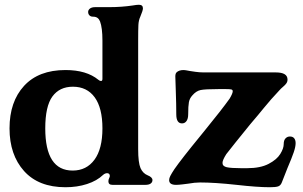

<svg xmlns="http://www.w3.org/2000/svg" viewBox="-20 -776 1271 806"><path d="M20 -237Q20 -349 81 -415.5Q142 -482 255 -482Q343 -482 393 -441Q399 -436 404 -436Q410 -436 410 -445V-606Q410 -659 400 -686Q396 -696 389 -701Q382 -706 370 -706Q361 -706 355.5 -711.5Q350 -717 350 -726Q350 -734 357.5 -740Q365 -746 380 -746H438Q490 -746 537 -753Q554 -756 563 -756Q580 -756 580 -741Q580 -732 569 -706Q562 -691 561 -671.5Q560 -652 560 -606V-150Q560 -93 570 -70Q580 -48 600 -40Q620 -32 620 -20Q620 -11 612.5 -5.5Q605 0 590 0H452Q435 0 435 -15Q435 -22 439 -30Q441 -33 441 -38Q441 -43 438 -46Q435 -49 430 -49Q421 -49 413 -42Q387 -17 345.5 -3.5Q304 10 255 10Q142 10 81 -58Q20 -126 20 -237ZM285 -60Q343 -60 376.5 -105.5Q410 -151 410 -237Q410 -323 377.5 -367.5Q345 -412 286 -412Q230 -412 200 -371Q170 -330 170 -237Q170 -60 285 -60ZM973 0Q881 -10 820 -10Q798 -10 770 -5Q762 -4 746 -2Q730 0 719 0Q690 0 690 -20Q690 -28 695 -37.5Q700 -47 702 -50Q716 -75 785 -161L837 -225Q912 -317 944 -362Q957 -384 957 -393Q957 -399 951 -400.5Q945 -402 929 -402H897Q841 -402 822 -398Q803 -394 787 -375Q776 -363 773 -347Q770 -331 770 -296Q770 -278 763 -268Q756 -258 744 -258Q720 -258 720 -296Q720 -339 718 -393Q716 -437 716 -455Q716 -467 721 -472Q731 -482 751 -482Q757 -482 777 -478Q783 -477 800.5 -474.5Q818 -472 835 -472H1138Q1187 -472 1187 -442Q1187 -433 1182 -426Q1177 -419 1168 -411.5Q1159 -404 1153 -397Q1117 -359 1087 -322Q1067 -297 1031 -255Q957 -164 930 -129Q914 -104 914 -92Q914 -78 932 -74Q950 -70 991 -70H1018Q1073 -70 1107.5 -88Q1142 -106 1156.5 -129.5Q1171 -153 1171 -171Q1171 -187 1178.5 -195Q1186 -203 1197 -203Q1209 -203 1215 -195.5Q1221 -188 1221 -175Q1221 -160 1213 -136.5Q1205 -113 1187 -71L1163 -10Q1158 3 1147.5 6.5Q1137 10 1113 10Q1061 10 973 0Z"/></svg>

Font: Raigarh
Style: Bold
Weight: 700
Designer: jaikishan Patel
Foundry: MagicType
Version: Version 1.000